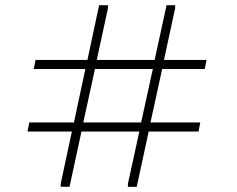

<svg xmlns="http://www.w3.org/2000/svg" viewBox="-20 -720 912 740"><path d="M605 -454 560 -248H752L745 -213H553L507 0H473V-12L517 -213H294L248 0H214V-12L257 -213H86L93 -248H265L309 -454H110L117 -489H317L362 -700H396V-688L353 -489H576L622 -700H655V-688L612 -489H776L769 -454ZM569 -454H346L301 -248H524Z"/></svg>

Font: Be Vietnam Thin
Style: Regular
Weight: 100
Designer: Gabriel Lam
Foundry: TypeRant
Version: Version 4.000